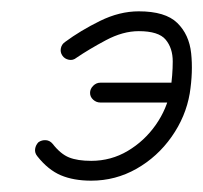

<svg xmlns="http://www.w3.org/2000/svg" viewBox="-20 -302 359 339"><path d="M157 -121Q150 -121 144.5 -126Q139 -131 139 -138Q139 -145 144.5 -150.5Q150 -156 157 -156Q192 -156 226.5 -156Q261 -156 296 -156Q296 -156 296 -156Q296 -156 296 -156Q303 -156 308 -150.5Q313 -145 313 -138Q313 -131 308 -126Q303 -121 296 -121Q261 -121 226.5 -121Q192 -121 157 -121Q157 -121 157 -121Q157 -121 157 -121ZM90 -204Q86 -210 87.5 -217Q89 -224 95 -228Q122 -248 156.5 -265Q191 -282 225 -282Q272 -282 293 -261.5Q314 -241 317.5 -208Q321 -175 315 -137Q308 -96 283 -60.5Q258 -25 221 -4Q184 17 141 17Q110 17 87.5 7.5Q65 -2 46 -26Q46 -26 46 -26Q46 -26 46 -26Q41 -32 42 -39Q43 -46 48 -51Q54 -55 61 -54.5Q68 -54 73 -48Q87 -30 102 -24Q117 -18 141 -18Q176 -18 205.5 -35.5Q235 -53 255 -81.5Q275 -110 281 -143Q285 -170 285 -193.5Q285 -217 272.5 -232Q260 -247 225 -247Q197 -247 167 -231Q137 -215 115 -200Q109 -195 101.5 -196.5Q94 -198 90 -204Z"/></svg>

Font: FRB American Cursive
Style: Italic
Weight: 400
Italic angle: -25°
Version: Version 2.0;Modular Font Editor K font №1